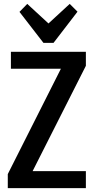

<svg xmlns="http://www.w3.org/2000/svg" viewBox="-20 -966 481 986"><path d="M20 -72 326 -679 374 -613H36V-700H421V-628L114 -21L66 -87H421V0H20ZM378 -906 255 -746H203L80 -905L120 -946L260 -817H198L338 -946Z"/></svg>

Font: Pathway Extreme Condensed SemiBold
Style: Regular
Weight: 600
Width: 3
Version: Version 1.001;gftools[0.9.26]